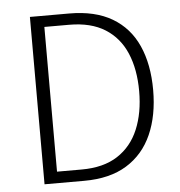

<svg xmlns="http://www.w3.org/2000/svg" viewBox="-49 -705 704 752"><g transform="rotate(-5 303.0 -329.0)"><path d="M96 0V-658H250Q352 -658 419 -618.5Q486 -579 519 -505.5Q552 -432 552 -331Q552 -231 519 -156.5Q486 -82 419.5 -41Q353 0 252 0ZM149 -45H246Q332 -45 387.5 -81Q443 -117 470 -181.5Q497 -246 497 -331Q497 -417 470 -480.5Q443 -544 387.5 -579Q332 -614 246 -614H149Z"/></g></svg>

Font: Assistant ExtraLight Light
Style: Regular
Weight: 300
Version: Version 3.000